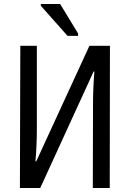

<svg xmlns="http://www.w3.org/2000/svg" viewBox="-20 -944 653 964"><path d="M319 -764H372V-776L282 -924H185V-915ZM80 0H182L450 -585H454C450 -538 447 -476 447 -425L446 0H531L532 -714H429L162 -134H158C163 -190 165 -251 165 -297V-714H82Z"/></svg>

Font: Noto Sans Condensed
Style: Regular
Weight: 400
Width: 3
Designer: Monotype Design Team
Foundry: Monotype Imaging Inc.
Version: Version 2.013